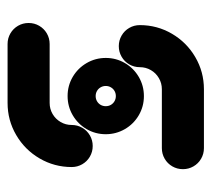

<svg xmlns="http://www.w3.org/2000/svg" viewBox="-46 -513 559 507"><g transform="rotate(90 233.5 -259.5)"><path d="M260.4 -259.3Q260.4 -266.7 256.9 -272.8Q253.3 -278.9 247.2 -282.4Q241.1 -285.9 233.7 -285.9Q226.3 -285.9 220.2 -282.4Q214.1 -278.9 210.6 -272.8Q207 -266.7 207 -259.3Q207 -251.9 210.6 -245.7Q214.1 -239.6 220.2 -236.1Q226.3 -232.6 233.7 -232.6Q241.1 -232.6 247.2 -236.1Q253.3 -239.6 256.9 -245.7Q260.4 -251.9 260.4 -259.3ZM133 -259.3Q133 -286.7 146.5 -309.8Q160 -333 183.2 -346.5Q206.4 -360 233.8 -360Q261.1 -360 284.3 -346.5Q307.4 -333 320.9 -309.8Q334.4 -286.5 334.4 -259.2Q334.4 -231.9 320.9 -208.7Q307.4 -185.6 284.2 -172Q261 -158.5 233.6 -158.5Q206.3 -158.5 183.1 -172Q160 -185.6 146.5 -208.8Q133 -232 133 -259.3ZM365.6 -224.8Q380.7 -224.8 393.5 -217.4Q406.3 -210 413.7 -197.2Q421.1 -184.4 421.1 -169.3Q421.1 -123.5 398.3 -84.5Q375.6 -45.6 336.6 -22.8Q297.6 0 251.9 0H96.3Q81.1 0 68.3 -7.4Q55.6 -14.8 48.1 -27.6Q40.7 -40.4 40.7 -55.6Q40.7 -70.7 48.1 -83.5Q55.6 -96.3 68.3 -103.7Q81.1 -111.1 96.3 -111.1H251.9Q267.7 -111.1 281.1 -118.9Q294.4 -126.7 302.2 -140.1Q310 -153.4 310 -169.3Q310 -184.4 317.4 -197.2Q324.8 -210 337.6 -217.4Q350.4 -224.8 365.6 -224.8ZM101.9 -293.7Q86.7 -293.7 73.9 -301.1Q61.1 -308.5 53.7 -321.3Q46.3 -334.1 46.3 -349.3Q46.3 -395 69.1 -434Q91.9 -473 130.8 -495.7Q169.8 -518.5 215.6 -518.5H371.1Q386.3 -518.5 399.1 -511.1Q411.9 -503.7 419.3 -490.9Q426.7 -478.1 426.7 -463Q426.7 -447.8 419.3 -435Q411.9 -422.2 399.1 -414.8Q386.3 -407.4 371.1 -407.4H215.6Q199.7 -407.4 186.4 -399.6Q173 -391.9 165.2 -378.5Q157.4 -365.1 157.4 -349.3Q157.4 -334.1 150 -321.3Q142.6 -308.5 129.8 -301.1Q117 -293.7 101.9 -293.7Z"/></g></svg>

Font: 26F Galaxy Sans
Style: Regular
Weight: 400
Designer: C₂₉H₂₅N₃O₅
Version: Version 1.100;FEAKit 1.0